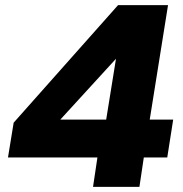

<svg xmlns="http://www.w3.org/2000/svg" viewBox="-20 -725 711 745"><path d="M341 0 358 -114H11L33 -249L438 -705H632L561 -261H652L629 -114H538L521 0ZM392 -261 432 -509H441L183 -227L177 -261Z"/></svg>

Font: Nunito Sans 7pt SemiExpanded Black
Style: Italic
Weight: 900
Width: 6
Italic angle: -9°
Designer: Vernon Adams
Foundry: Vernon Adams
Version: Version 3.101;gftools[0.9.27]